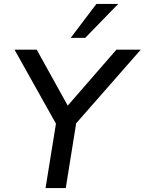

<svg xmlns="http://www.w3.org/2000/svg" viewBox="-20 -958 737 978"><path d="M212 0 265 -328 54 -705H167L325 -420L573 -705H697L368 -330L315 0ZM340 -765 471 -938H582L414 -765Z"/></svg>

Font: Nunito Sans SemiBold
Style: Italic
Weight: 600
Italic angle: -9°
Designer: Vernon Adams
Foundry: Vernon Adams
Version: Version 3.006; ttfautohint (v1.8.3)